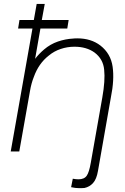

<svg xmlns="http://www.w3.org/2000/svg" viewBox="-20 -770 637 976"><path d="M543.5 -274 478 99Q471 140.5 453.2 160.2Q435.5 180 409.5 185.5Q404 186 397.8 186.2Q391.5 186.5 383.5 186.5Q363.5 186.5 341.5 181.5L350 138.5Q366.5 141.5 379 141.5Q408.5 141.5 421 123Q433 106 441.5 57.5L500 -274Q515.5 -361 509.5 -415.5Q504.5 -470 460.5 -503Q419.5 -532.5 358.5 -532.5Q322.5 -532.5 288.8 -521.2Q255 -510 228 -487.5Q176.5 -447.5 152 -379Q139 -346.5 132.5 -307.5L78 0H34.5L145 -625H72L79 -668.5H152L166.5 -750H207.5L192.5 -668.5H329L322 -625H185.5L158.5 -471Q168 -483.5 179.2 -495.2Q190.5 -507 204 -518.5Q235.5 -545.5 274.2 -558.8Q313 -572 352 -574Q356 -574.5 361 -574.8Q366 -575 373 -575Q443 -575 490.5 -538.5Q543 -497.5 552.5 -431Q562 -364.5 543.5 -274Z"/></svg>

Font: Russisch Sans ExtraLight
Style: Italic
Weight: 200
Width: 4
Italic angle: -10°
Designer: Michael Sharanda (font) & Cristiano Sobral (main changes)
Foundry: Michael Sharanda
Version: Version 2.00;September 8, 2020;FontCreator 13.0.0.2681 64-bi